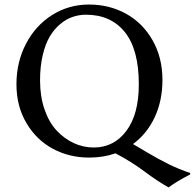

<svg xmlns="http://www.w3.org/2000/svg" viewBox="-20 -678 850 838"><path d="M483.9 -8.8Q431.2 9.8 369.1 9.8Q282.7 9.8 210.9 -28.6Q139.2 -66.9 95.5 -140.6Q51.8 -214.4 51.8 -310.1Q51.8 -406.7 93.3 -486.6Q134.8 -566.4 207.3 -612.3Q279.8 -658.2 368.2 -658.2Q458 -658.2 530.8 -617.7Q603.5 -577.1 646.2 -501.7Q689 -426.3 689 -329.1Q689 -238.8 655.3 -166.5Q621.6 -94.2 560.5 -49.3Q566.4 -45.9 619.4 -14.4Q672.4 17.1 716.6 38.8Q760.7 60.5 810.1 77.1V83Q743.7 118.2 715.8 140.1Q666.5 112.3 610.1 70.1Q553.7 27.8 483.9 -8.8ZM355 -613.8Q325.2 -613.8 297.1 -604.2Q269 -594.7 242.9 -573Q216.8 -551.3 197.5 -519Q178.2 -486.8 166.5 -437.5Q154.8 -388.2 154.8 -327.1Q154.8 -257.3 174.3 -200.7Q193.8 -144 227.1 -108.4Q260.3 -72.8 301.8 -53.5Q343.3 -34.2 389.2 -34.2Q477.1 -34.2 531.5 -106.7Q585.9 -179.2 585.9 -310.1Q585.9 -461.9 524.9 -537.8Q463.9 -613.8 355 -613.8Z"/></svg>

Font: Linux Biolinum
Style: Regular
Weight: 400
Designer: Philipp H. Poll
Foundry: Philipp H. Poll
Version: Version 0.6.4